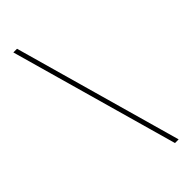

<svg xmlns="http://www.w3.org/2000/svg" viewBox="-297 -827 998 998"><g transform="rotate(-45 202.0 -328.5)"><path d="M58 -792H85L346 135H319Z"/></g></svg>

Font: Noto Sans Bengali UI Thin
Style: Regular
Weight: 100
Designer: Jelle Bosma - Monotype Design Team
Foundry: Monotype Imaging Inc.
Version: Version 2.003; ttfautohint (v1.8.4.7-5d5b)